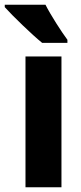

<svg xmlns="http://www.w3.org/2000/svg" viewBox="-46 -786 340 806"><path d="M145 -766H-26V-756C5 -721 91 -638 131 -606H237V-619C213 -651 166 -724 145 -766ZM212 0V-549H61V0Z"/></svg>

Font: Noto Sans Gujarati Condensed ExtraBold
Style: Regular
Weight: 800
Width: 3
Designer: Jelle Bosma - Monotype Design Team, Universal Thirst
Foundry: Monotype Imaging Inc.
Version: Version 2.106